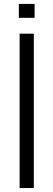

<svg xmlns="http://www.w3.org/2000/svg" viewBox="-20 -950 269 970"><path d="M150.9 -779.8V0H79.1V-779.8ZM154.8 -930.2V-859.9H75.2V-930.2Z"/></svg>

Font: Cooper Hewitt
Style: Book
Weight: 705
Designer: Village Type and Design LLC
Foundry: Cooper Hewitt Smithsonian Design Museum
Version: 1.000